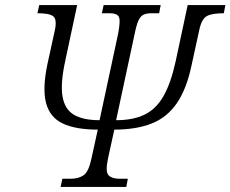

<svg xmlns="http://www.w3.org/2000/svg" viewBox="-20 -734 905 754"><path d="M218 0 225 -32H257Q288 -32 308 -45.5Q328 -59 339 -111L364 -225Q277 -225 226.5 -249Q176 -273 161 -329Q146 -385 166 -481L196 -618Q204 -659 188.5 -670.5Q173 -682 127 -682L134 -714H283L236 -494Q217 -406 225.5 -355.5Q234 -305 270 -283.5Q306 -262 371 -262L444 -602Q454 -655 446.5 -668.5Q439 -682 411 -682H380L387 -714H611L605 -682H575Q556 -682 544 -676.5Q532 -671 524 -654Q516 -637 509 -602L436 -262Q503 -262 548 -284Q593 -306 622 -356.5Q651 -407 670 -494L717 -714H865L859 -682Q813 -682 792.5 -671Q772 -660 763 -618L733 -481Q713 -384 674 -328Q635 -272 574.5 -248.5Q514 -225 429 -225L404 -111Q393 -59 406.5 -45.5Q420 -32 449 -32H482L476 0Z"/></svg>

Font: Noto Serif Light
Style: Italic
Weight: 300
Italic angle: -12°
Designer: Monotype Design Team
Foundry: Monotype Imaging Inc.
Version: Version 2.013